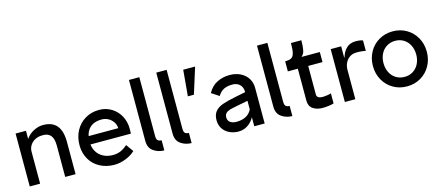

<svg xmlns="http://www.w3.org/2000/svg" viewBox="-51 -1285 4227 1841"><g transform="rotate(-15 2062.0 -365.0)"><path d="M72 -525H175V-417L157 -405Q167 -439 196 -469.5Q225 -500 265.5 -518Q306 -536 347 -536Q437 -536 482 -482.5Q527 -429 527 -320V0H424V-313Q424 -381 396.5 -413Q369 -445 313 -442Q274 -442 242.5 -425.5Q211 -409 193 -380.5Q175 -352 175 -318V0H124H72Z M635 -257Q635 -338 669.5 -401.5Q704 -465 765 -501Q826 -537 903 -537Q970 -537 1025 -503.5Q1080 -470 1111 -412Q1142 -354 1141 -282L1140 -238H711L688 -320H1051L1036 -303V-327Q1033 -359 1014 -385.5Q995 -412 966 -427Q937 -442 903 -442Q849 -442 812 -421.5Q775 -401 756 -361.5Q737 -322 737 -264Q737 -210 760 -169.5Q783 -129 825 -106.5Q867 -84 922 -84Q962 -84 995.5 -97.5Q1029 -111 1067 -144L1119 -71Q1082 -35 1024.5 -12.5Q967 10 912 10Q832 10 768.5 -24Q705 -58 670 -119Q635 -180 635 -257Z M1255 -740H1358V-156Q1358 -121 1372.5 -110.5Q1387 -100 1408 -100V0Q1349 0 1302 -32.5Q1255 -65 1255 -135Z M1526 -740H1629V-156Q1629 -121 1643.5 -110.5Q1658 -100 1679 -100V0Q1620 0 1573 -32.5Q1526 -65 1526 -135Z M1783 -700H1901L1820 -442H1760Z M2200 -441Q2152 -441 2116.5 -424.5Q2081 -408 2056 -366L1981 -415Q2016 -479 2073 -507.5Q2130 -536 2198 -536Q2258 -536 2304.5 -513Q2351 -490 2377.5 -449Q2404 -408 2404 -354V0H2301V-342Q2301 -387 2274 -414Q2247 -441 2200 -441ZM1966 -149Q1966 -203 1992 -235Q2018 -267 2067 -284.5Q2116 -302 2202 -319L2348 -348L2339 -260L2189 -231Q2141 -222 2116.5 -214.5Q2092 -207 2077.5 -192Q2063 -177 2063 -151Q2063 -119 2086.5 -102Q2110 -85 2148 -85Q2203 -85 2243.5 -106.5Q2284 -128 2304 -174L2320 -130Q2294 -62 2248 -26Q2202 10 2144 10Q2094 10 2053 -10Q2012 -30 1989 -66Q1966 -102 1966 -149Z M2526 -740H2629V-156Q2629 -121 2643.5 -110.5Q2658 -100 2679 -100V0Q2620 0 2573 -32.5Q2526 -65 2526 -135Z M2981 0Q2923 0 2885 -26.5Q2847 -53 2847 -108V-425H2748V-525Q2790 -525 2810 -536.5Q2830 -548 2838.5 -580.5Q2847 -613 2847 -680H2950Q2950 -678 2950 -675Q2950 -621 2943 -583.5Q2936 -546 2910 -525H3092V-425H2950V-142Q2950 -121 2965.5 -111.5Q2981 -102 3006 -102Q3025 -102 3052.5 -106Q3080 -110 3092 -115V-15Q3072 -8 3039 -4Q3006 0 2981 0Z M3200 -525H3304V-360H3289Q3290 -363 3290 -365Q3306 -416 3320.5 -448.5Q3335 -481 3362 -505.5Q3389 -530 3433 -535Q3455 -537 3480 -534.5Q3505 -532 3521 -525V-422Q3449 -435 3402 -427Q3376 -422 3353.5 -404Q3331 -386 3317.5 -356.5Q3304 -327 3304 -290V0H3200Z M3549 -263Q3549 -340 3584 -402.5Q3619 -465 3680 -500.5Q3741 -536 3817 -536Q3892 -536 3953 -500.5Q4014 -465 4049 -402.5Q4084 -340 4084 -263Q4084 -186 4049 -123.5Q4014 -61 3953 -25.5Q3892 10 3817 10Q3741 10 3680 -25.5Q3619 -61 3584 -123.5Q3549 -186 3549 -263ZM3979 -263Q3979 -314 3958.5 -355Q3938 -396 3901 -419Q3864 -442 3817 -442Q3770 -442 3732.5 -419Q3695 -396 3674.5 -355Q3654 -314 3654 -263Q3654 -212 3674.5 -171Q3695 -130 3732.5 -107Q3770 -84 3817 -84Q3864 -84 3901 -107Q3938 -130 3958.5 -171Q3979 -212 3979 -263Z"/></g></svg>

Font: Easer Grotesk Variable
Style: Regular
Weight: 400
Designer: Boardeaser, Bonnie Shaver-Troup, Thomas Jockin
Foundry: Lexend
Version: Version 1.001;Glyphs 3.1.2 (3151)